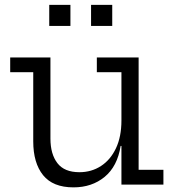

<svg xmlns="http://www.w3.org/2000/svg" viewBox="-20 -773 732 804"><path d="M488.5 -470.6H385.5V-532.5H560.5V-61.9H664.3V0H488.5ZM191.2 -532.5V-192.9Q191.2 -127.6 220.4 -89.8Q249.5 -51.9 312.4 -51.9Q362.9 -51.9 402.8 -77.8Q442.7 -103.7 465.6 -152.2Q488.5 -200.6 488.5 -268.5L505.9 -161.9H485.2Q471.6 -76.2 418.2 -32.3Q364.8 11.6 287.6 11.6Q201.6 11.6 160.4 -39.5Q119.2 -90.6 119.2 -181.1V-470.6H22.7V-532.5ZM186.2 -752.5H274.9V-664.5H186.2ZM361.3 -752.5H450V-664.5H361.3Z"/></svg>

Font: Hepta Slab ExtraLight
Style: Regular
Weight: 200
Designer: Michael LaGattuta
Foundry: Michael LaGattuta
Version: Version 1.100